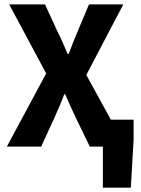

<svg xmlns="http://www.w3.org/2000/svg" viewBox="-20 -672 645 880"><path d="M451.5 188V0H419.3V-123.6H592.3V-31.8L579.7 188ZM11.4 0 191.6 -335.4 22.1 -651.8H186.3L243 -528.5Q254.5 -506.5 265.7 -480.8Q276.9 -455.1 290.4 -424H294.4Q306.1 -455.1 316.3 -480.8Q326.4 -506.5 336.1 -528.5L387.9 -651.8H545.1L375.6 -328.5L555.8 0H391.6L327.3 -132.9Q315.1 -158.5 303.3 -184.4Q291.6 -210.2 278.5 -240.2H274.5Q263.4 -210.2 252.3 -184.4Q241.2 -158.5 229.7 -132.9L168.7 0Z"/></svg>

Font: Source Sans 3 VF
Style: Regular
Weight: 200
Designer: Paul D. Hunt
Foundry: Adobe
Version: Version 3.046;hotconv 1.0.118;makeotfexe 2.5.65603